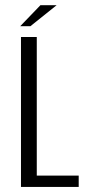

<svg xmlns="http://www.w3.org/2000/svg" viewBox="-20 -737 337 757"><path d="M62.7 0V-591H125V-44.6H290.3V0ZM59.6 -633.6 139.5 -716.6H203.4L99.8 -633.6Z"/></svg>

Font: Alumni Sans SC Thin
Style: Regular
Weight: 100
Designer: Robert E. Leuschke
Foundry: Robert E. Leuschke
Version: Version 1.018